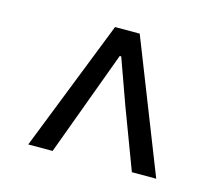

<svg xmlns="http://www.w3.org/2000/svg" viewBox="-71 -838 697 610"><g transform="rotate(15 277.5 -533.0)"><path d="M67.4 -317.4 237.3 -749H318.4L488.3 -317.4H408.2L334 -514.6L280.3 -664.1H275.4L147.5 -317.4Z"/></g></svg>

Font: Taipei Sans TC Beta
Style: Regular
Weight: 400
Designer: JT Foundry
Foundry: JT Foundry
Version: Version 1.000